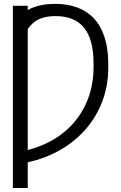

<svg xmlns="http://www.w3.org/2000/svg" viewBox="-20 -757 620 982"><path d="M121.8 -727.3H45.8V204.5H121.8V73.2C366.5 19.5 533.7 -167.3 533.7 -410.2V-430C533.7 -639.2 430.4 -737.2 261.7 -737.2C205.3 -737.2 159.4 -726.2 121.8 -706ZM121.8 10.3V-607.6C149.1 -649.9 191.1 -674.7 262.4 -674.7C390.3 -674.7 458.5 -601.9 458.5 -431.5V-409.8C458.5 -223.7 349.8 -48.3 121.8 10.3Z"/></svg>

Font: Karasuma Gothic
Style: Light
Weight: 300
Designer: Rasmus Andersson / Ryoko Nishizuka
Foundry: rsms
Version: Version 1.00